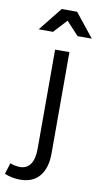

<svg xmlns="http://www.w3.org/2000/svg" viewBox="-161 -792 539 1033"><g transform="rotate(10 109.0 -275.5)"><path d="M0 0ZM11.2 128.9Q51.3 129.9 71.5 100.8Q91.8 71.8 91.8 16.1V-525.9H169.9V26.9Q169.9 107.9 133.1 151.9Q96.2 195.8 27.8 195.8Q-16.1 195.8 -58.1 179.2L-39.1 118.2Q-17.6 127 11.2 128.9ZM275.9 -618.2H198.2L130.9 -690.9L64 -618.2H-14.2L88.9 -747.1H172.9Z"/></g></svg>

Font: Argentum Sans Light
Style: Regular
Weight: 300
Designer: Julieta Ulanovsky (Modified by Cristiano Sobral)
Foundry: Julieta Ulanovsky
Version: Version 1.000; ttfautohint (v1.5.65-e2d9)